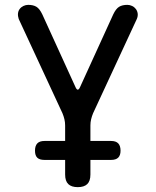

<svg xmlns="http://www.w3.org/2000/svg" viewBox="-20 -580 640 790"><path d="M300 190Q274 190 261 177.5Q248 165 248 138V78H163Q143 78 133.5 69Q124 60 124 40Q124 20 133.5 10Q143 0 163 0H248V-64Q248 -77 245 -89.5Q242 -102 237 -114L57 -502Q53 -514 54 -524.5Q55 -535 61 -543Q67 -551 76.5 -555.5Q86 -560 96 -560Q117 -560 130 -552Q143 -544 154 -521L290 -223Q295 -211 300 -211Q305 -211 310 -223L446 -521Q457 -544 470 -552Q483 -560 504 -560Q514 -560 523.5 -555.5Q533 -551 539 -543Q545 -535 546.5 -524.5Q548 -514 543 -502L363 -114Q358 -102 355 -89.5Q352 -77 352 -64V0H437Q457 0 466.5 10Q476 20 476 40Q476 59 466.5 68.5Q457 78 437 78H352V138Q352 165 339 177.5Q326 190 300 190Z"/></svg>

Font: Maple Mono Medium
Style: Regular
Weight: 500
Monospace: yes
Designer: subframe7536
Version: Version 7.000